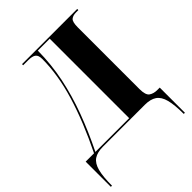

<svg xmlns="http://www.w3.org/2000/svg" viewBox="-256 -845 1186 1186"><g transform="rotate(-45 336.5 -252.0)"><path d="M5 210V-10H78Q168 -193 216 -351.5Q264 -510 264 -648Q264 -681 248 -692.5Q232 -704 198 -704H153V-714H635V-704H614Q588 -704 572.5 -691.5Q557 -679 557 -630V-92Q557 -39 578 -24.5Q599 -10 631 -10H652V210H642Q642 131 630 85Q618 39 589.5 19.5Q561 0 512 0H146Q96 0 67.5 19.5Q39 39 27 85Q15 131 15 210ZM90 -10H385V-704H281Q280 -584 256.5 -470.5Q233 -357 191 -243.5Q149 -130 90 -10Z"/></g></svg>

Font: Noto Serif Display SemiCondensed ExtraBold
Style: Regular
Weight: 800
Width: 4
Designer: Monotype Design Team
Foundry: Monotype Imaging Inc.
Version: Version 2.009